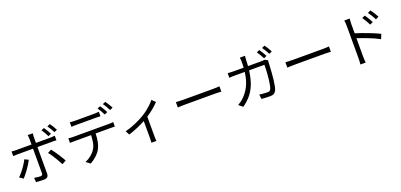

<svg xmlns="http://www.w3.org/2000/svg" viewBox="24 -2035 6881 3295"><g transform="rotate(-20 3465.0 -387.0)"><path d="M740 -400Q760 -376 783.5 -342.5Q807 -309 831 -272.5Q855 -236 876.5 -201Q898 -166 913 -139L839 -98Q820 -137 790.5 -187Q761 -237 730 -285Q699 -333 672 -364ZM322 -367Q306 -335 282.5 -297Q259 -259 231.5 -220.5Q204 -182 177.5 -149Q151 -116 130 -93L61 -139Q94 -170 131 -216Q168 -262 200.5 -311.5Q233 -361 252 -401ZM752 -790Q771 -764 793.5 -725.5Q816 -687 832 -656L778 -632Q763 -663 741 -701.5Q719 -740 699 -768ZM870 -819Q890 -791 914 -752.5Q938 -714 952 -686L898 -662Q882 -694 860 -731Q838 -768 817 -796ZM542 -771Q540 -761 538 -738.5Q536 -716 536 -699V-597H800Q840 -597 882 -602V-519Q862 -521 840.5 -521Q819 -521 801 -521H536V-37Q536 3 515.5 23Q495 43 450 43Q419 43 378.5 41Q338 39 308 36L301 -44Q333 -38 365 -35Q397 -32 416 -32Q455 -32 455 -70V-521H177Q133 -521 92 -518V-602Q113 -600 133 -598.5Q153 -597 177 -597H455V-700Q455 -717 453 -738.5Q451 -760 448 -771Z M1203 -731Q1225 -729 1247.5 -727Q1270 -725 1294 -725H1640Q1662 -725 1686.5 -726.5Q1711 -728 1733 -731V-648Q1711 -650 1686.5 -650.5Q1662 -651 1640 -651H1295Q1270 -651 1246.5 -650.5Q1223 -650 1203 -648ZM1085 -480Q1105 -478 1126.5 -476.5Q1148 -475 1171 -475H1826Q1842 -475 1864 -476Q1886 -477 1904 -480V-397Q1888 -398 1866 -398.5Q1844 -399 1826 -399H1554Q1552 -318 1538.5 -249.5Q1525 -181 1495 -125Q1468 -76 1415 -26Q1362 24 1298 57L1224 2Q1283 -22 1333.5 -63Q1384 -104 1413 -151Q1446 -203 1457.5 -265.5Q1469 -328 1471 -399H1171Q1149 -399 1127 -399Q1105 -399 1085 -397ZM1785 -812Q1798 -795 1813 -770.5Q1828 -746 1842.5 -721Q1857 -696 1867 -675L1813 -651Q1798 -682 1775 -722Q1752 -762 1732 -790ZM1895 -852Q1908 -834 1924 -809Q1940 -784 1955 -759.5Q1970 -735 1979 -716L1925 -692Q1909 -725 1886.5 -763.5Q1864 -802 1842 -830Z M2052 -258Q2118 -274 2185.5 -300Q2253 -326 2312.5 -355Q2372 -384 2412 -409Q2460 -438 2504.5 -473Q2549 -508 2587 -544.5Q2625 -581 2650 -613L2712 -553Q2675 -512 2614.5 -461Q2554 -410 2486 -366V-10Q2486 13 2487 39.5Q2488 66 2491 78H2399Q2401 66 2402 39.5Q2403 13 2403 -10V-316Q2340 -282 2257.5 -246Q2175 -210 2090 -184Z M3032 -433Q3055 -432 3092 -430Q3129 -428 3171 -428H3719Q3757 -428 3784 -430Q3811 -432 3827 -433V-335Q3812 -336 3783 -338Q3754 -340 3720 -340H3171Q3130 -340 3092.5 -338.5Q3055 -337 3032 -335Z M4683 -784Q4702 -757 4725.5 -717Q4749 -677 4765 -647L4711 -623Q4696 -653 4673 -693Q4650 -733 4630 -761ZM4793 -824Q4806 -806 4822 -781Q4838 -756 4852.5 -731.5Q4867 -707 4876 -688L4823 -664Q4807 -696 4784 -734.5Q4761 -773 4740 -801ZM4418 -775Q4416 -759 4414.5 -735.5Q4413 -712 4412 -694Q4411 -667 4410 -641.5Q4409 -616 4407 -591H4645Q4665 -591 4680.5 -592.5Q4696 -594 4709 -596L4765 -568Q4760 -540 4760 -519Q4759 -490 4756.5 -441.5Q4754 -393 4749.5 -335.5Q4745 -278 4738.5 -220Q4732 -162 4722.5 -113.5Q4713 -65 4699 -36Q4684 -4 4658.5 10.5Q4633 25 4592 25Q4554 25 4512 23Q4470 21 4431 18L4421 -65Q4462 -60 4500.5 -57Q4539 -54 4570 -54Q4592 -54 4606 -61Q4620 -68 4628 -86Q4639 -109 4647.5 -149.5Q4656 -190 4662 -239.5Q4668 -289 4672 -340.5Q4676 -392 4677.5 -438Q4679 -484 4679 -516H4399Q4381 -372 4340.5 -269.5Q4300 -167 4238 -93.5Q4176 -20 4092 38L4019 -21Q4043 -34 4071.5 -53.5Q4100 -73 4122 -95Q4196 -163 4248 -262.5Q4300 -362 4320 -516H4152Q4123 -516 4093 -515.5Q4063 -515 4037 -512V-596Q4063 -594 4093 -592.5Q4123 -591 4151 -591H4327Q4329 -615 4330 -640.5Q4331 -666 4331 -692Q4331 -709 4329 -733.5Q4327 -758 4324 -775Z M5032 -433Q5055 -432 5092 -430Q5129 -428 5171 -428H5719Q5757 -428 5784 -430Q5811 -432 5827 -433V-335Q5812 -336 5783 -338Q5754 -340 5720 -340H5171Q5130 -340 5092.5 -338.5Q5055 -337 5032 -335Z M6586 -720Q6599 -702 6615.5 -675.5Q6632 -649 6649 -621Q6666 -593 6677 -569L6620 -543Q6601 -582 6578.5 -621.5Q6556 -661 6531 -695ZM6707 -770Q6720 -753 6737.5 -727Q6755 -701 6772 -673Q6789 -645 6801 -622L6745 -594Q6725 -634 6701.5 -672.5Q6678 -711 6652 -744ZM6235 -75V-657Q6235 -678 6233.5 -708Q6232 -738 6227 -761H6326Q6323 -738 6321 -709Q6319 -680 6319 -657V-494Q6369 -479 6426.5 -458.5Q6484 -438 6542.5 -416Q6601 -394 6653.5 -371.5Q6706 -349 6746 -329L6711 -244Q6671 -266 6620.5 -289Q6570 -312 6516 -333Q6462 -354 6411.5 -372.5Q6361 -391 6319 -404V-75Q6319 -51 6321 -16Q6323 19 6325 43H6229Q6232 19 6233.5 -14Q6235 -47 6235 -75Z"/></g></svg>

Font: Source Han Sans SC
Style: Regular
Weight: 400
Designer: Ryoko NISHIZUKA 西塚涼子 (kana, bopomofo & ideographs); Paul D. Hunt (Latin, Greek & Cyrillic); Sandoll Communications 산돌커뮤니
Foundry: Adobe
Version: Version 2.002;hotconv 1.0.116;makeotfexe 2.5.65601; ttfautoh